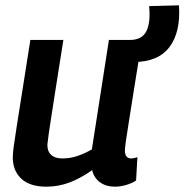

<svg xmlns="http://www.w3.org/2000/svg" viewBox="-20 -691 693 721"><path d="M154 10Q92 10 60 -20Q28 -50 28 -100Q28 -115 31.5 -141Q35 -167 42.5 -214.5Q50 -262 62.5 -341Q75 -420 94 -541H218Q201 -435 190.5 -367Q180 -299 173.5 -258Q167 -217 163.5 -192.5Q160 -168 158 -149Q157 -124 171.5 -110Q186 -96 214 -96Q243 -96 270 -105Q297 -114 325 -130L389 -541H513Q494 -424 482 -348Q470 -272 463 -228Q456 -184 453 -163Q450 -142 449.5 -135Q449 -128 449 -126Q449 -96 473 -96Q476 -96 482 -97Q488 -98 496 -101L491 -13Q474 -2 452.5 4Q431 10 412 10Q378 10 355.5 -6.5Q333 -23 326 -52Q282 -21 240.5 -5.5Q199 10 154 10ZM455 -458 450 -541H468Q513 -541 529.5 -573.5Q546 -606 540 -668L652 -671Q659 -571 616.5 -514.5Q574 -458 481 -458Z"/></svg>

Font: Georama SemiBold
Style: Italic
Weight: 600
Italic angle: -9°
Designer: Jean-Baptiste Levee
Foundry: Production Type
Version: Version 1.000